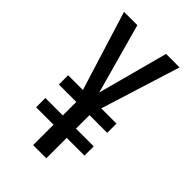

<svg xmlns="http://www.w3.org/2000/svg" viewBox="-218 -789 865 865"><g transform="rotate(45 214.5 -357.0)"><path d="M214 -378 304 -714H390L271 -334H368V-275H255V-189H368V-130H255V0H171V-130H60V-189H171V-275H60V-334H154L36 -714H121Z"/></g></svg>

Font: Noto Sans Gurmukhi ExtraCondensed
Style: Regular
Weight: 400
Width: 2
Designer: Jelle Bosma - Monotype Design Team
Foundry: Monotype Imaging Inc.
Version: Version 2.004; ttfautohint (v1.8.4.7-5d5b)